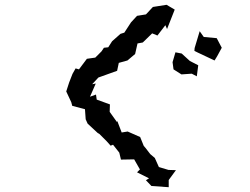

<svg xmlns="http://www.w3.org/2000/svg" viewBox="-20 -752 1040 800"><path d="M804 -533 874 -500 885 -518 904 -553 883 -593 829 -598 812 -622 791 -552 790 -540ZM256 -371 277 -326 281 -311 334 -297 337 -255 345 -237 387 -198 394 -194 424 -164 441 -145 451 -149 477 -116 484 -87 539 -88 563 -46 551 -34 601 -9 588 -1 611 23 683 28V-2L713 -43L682 -44L642 -56L625 -94L606 -110L586 -136L579 -144L564 -181L512 -204L487 -200L469 -247L467 -244L437 -286L438 -317L383 -337L380 -358L355 -349L379 -404L364 -401L390 -429L468 -457L475 -490L511 -500L543 -527L553 -571L575 -575L614 -613L636 -604L669 -647L676 -631L708 -712L674 -732L617 -723L591 -695L588 -692L551 -686L526 -659L498 -616L482 -611L447 -580L431 -555L413 -553L403 -538L377 -512L342 -507L309 -463L295 -467L282 -444L268 -408ZM699 -493 703 -463 736 -442 779 -445 800 -434 806 -480 771 -498 737 -529 711 -534Z"/></svg>

Font: チョークS
Style: Regular
Weight: 400
Designer: [Stick] Fontworks Inc.
Foundry: [Stick] Fontworks Inc.
Version: Version 1.200;FEAKit 1.0